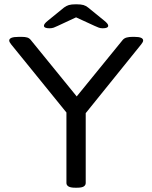

<svg xmlns="http://www.w3.org/2000/svg" viewBox="-20 -874 710 896"><path d="M331 2Q309 2 299.5 -4Q290 -10 290 -20V-349L32 -667Q23 -678 23 -685Q23 -693 33.5 -697.5Q44 -702 69 -702H81Q97 -702 107 -699Q117 -696 124 -687L338 -424L553 -688Q560 -696 571.5 -699Q583 -702 598 -702H607Q648 -702 648 -685Q648 -678 639 -667L380 -346V-20Q380 -10 371 -4Q362 2 339 2ZM211 -742Q185 -742 185 -754Q185 -763 204 -778L279 -839Q290 -847 301.5 -850.5Q313 -854 335 -854Q358 -854 369.5 -850.5Q381 -847 391 -839L466 -778Q485 -763 485 -754Q485 -742 459 -742Q449 -742 441 -745Q433 -748 422 -753L335 -793L249 -753Q239 -748 230.5 -745Q222 -742 211 -742Z"/></svg>

Font: Asap Expanded
Style: Regular
Weight: 400
Width: 7
Designer: Pablo Cosgaya
Foundry: Omnibus-Type
Version: Version 3.001; ttfautohint (v1.8.4.7-5d5b)